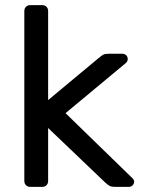

<svg xmlns="http://www.w3.org/2000/svg" viewBox="-20 -730 556 750"><path d="M98 0Q88 0 81.5 -6.5Q75 -13 75 -23V-687Q75 -697 81.5 -703.5Q88 -710 98 -710H145Q155 -710 161.5 -703.5Q168 -697 168 -687V-339L365 -503Q377 -513 383.5 -516.5Q390 -520 405 -520H458Q467 -520 473 -514Q479 -508 479 -499Q479 -495 476.5 -490Q474 -485 467 -480L236 -288L492 -39Q504 -29 504 -21Q504 -12 498 -6Q492 0 483 0H431Q416 0 409 -3.5Q402 -7 391 -17L168 -230V-23Q168 -13 161.5 -6.5Q155 0 145 0Z"/></svg>

Font: RubikRegular
Style: Regular
Weight: 400
Designer: Hubert and Fischer
Foundry: Hubert and Fischer
Version: Version 2.300;gftools[0.9.30]